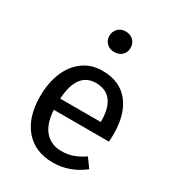

<svg xmlns="http://www.w3.org/2000/svg" viewBox="-189 -890 922 1013"><g transform="rotate(30 272.0 -384.0)"><path d="M491 -232H155Q161 -145 199 -104Q237 -63 297 -63Q335 -63 367 -74Q399 -85 434 -109L474 -54Q390 12 290 12Q180 12 118.5 -60Q57 -132 57 -258Q57 -340 83.5 -403.5Q110 -467 159.5 -503Q209 -539 276 -539Q381 -539 437 -470Q493 -401 493 -279Q493 -256 491 -232ZM402 -306Q402 -384 371 -425Q340 -466 278 -466Q165 -466 155 -300H402ZM343 -717Q343 -690 325 -672.5Q307 -655 278 -655Q250 -655 232 -672.5Q214 -690 214 -717Q214 -744 232 -762Q250 -780 278 -780Q307 -780 325 -762Q343 -744 343 -717Z"/></g></svg>

Font: FiraGO
Style: Regular
Weight: 400
Designer: bBox Type
Foundry: bBox Type GmbH
Version: Version 1.001;April 20, 2020;FontCreator 12.0.0.2555 64-bit